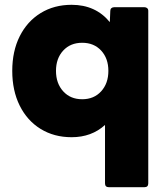

<svg xmlns="http://www.w3.org/2000/svg" viewBox="-20 -561 695 799"><path d="M433 218Q417 218 417 202V-41Q361 10 278 10Q205 10 149 -24.5Q93 -59 62 -121.5Q31 -184 31 -266Q31 -348 62 -410Q93 -472 149 -506.5Q205 -541 278 -541Q378 -541 437 -469L439 -516Q439 -523 443.5 -527Q448 -531 455 -531H581Q588 -531 592.5 -527Q597 -523 597 -516V202Q597 218 581 218ZM431 -266Q431 -318 401 -350.5Q371 -383 322 -383Q273 -383 243 -350.5Q213 -318 213 -266Q213 -214 243 -181Q273 -148 322 -148Q371 -148 401 -181Q431 -214 431 -266Z"/></svg>

Font: LINE Seed Sans TH App ExtraBold
Style: Regular
Weight: 800
Designer: Dalton Maag Ltd | Thai characters by Cadson Demak Co.,Ltd.
Foundry: Dalton Maag Ltd
Version: Version 1.003